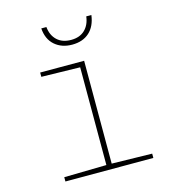

<svg xmlns="http://www.w3.org/2000/svg" viewBox="-108 -818 817 907"><g transform="rotate(-15 300.0 -364.0)"><path d="M100 -21 307 -25V-503L118 -507V-528H333V-25L530 -21V0H100ZM177 -728H202Q206 -687 231.5 -663Q257 -639 300 -639Q342 -639 367 -663Q392 -687 397 -728H422Q415 -674 383 -645Q351 -616 299 -616Q248 -616 214.5 -645Q181 -674 177 -728Z"/></g></svg>

Font: Noto Sans Mono UI Thin
Style: Regular
Weight: 250
Monospace: yes
Designer: Monotype Design team
Foundry: Monotype Imaging Inc.
Version: Version 1.000